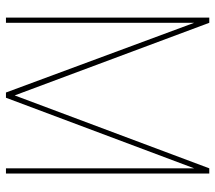

<svg xmlns="http://www.w3.org/2000/svg" viewBox="-60 -680 740 661"><g transform="rotate(90 310.5 -350.0)"><path d="M59 -700H41V0H59V-648L299 0H317L560 -648V0H578V-700H560L309 -30Z"/></g></svg>

Font: Advent Pro Thin
Style: Regular
Weight: 250
Version: Version 3.000